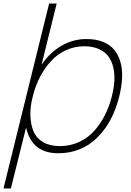

<svg xmlns="http://www.w3.org/2000/svg" viewBox="-52 -861 744 1091"><path d="M584 -314.9Q595.2 -360.4 597.7 -401.1Q600.1 -441.9 591.6 -478.3Q583 -514.6 563.5 -541Q543.9 -567.4 509 -582.8Q474.1 -598.1 426.8 -598.1Q371.6 -598.1 322.8 -575.7Q273.9 -553.2 237.8 -513.9Q201.7 -474.6 175.5 -424.3Q149.4 -374 134.8 -314.9Q118.7 -254.9 120.6 -202.9Q122.6 -150.9 139.2 -112.8Q155.8 -74.7 193.8 -52.7Q231.9 -30.8 288.1 -30.8Q347.2 -30.8 397.7 -54.2Q448.2 -77.6 484.1 -118.2Q520 -158.7 544.9 -208.3Q569.8 -257.8 584 -314.9ZM626 -314.9Q589.8 -166.5 499.8 -78.4Q409.7 9.8 278.8 9.8Q130.4 9.8 97.2 -132.8H95.2L9.8 210H-32.2L227.1 -840.8H270L185.1 -497.1H187Q234.4 -565.4 299.6 -602.3Q364.7 -639.2 439.9 -639.2Q492.7 -639.2 532.2 -623.5Q571.8 -607.9 595.9 -579.3Q620.1 -550.8 631.8 -510.7Q643.6 -470.7 641.8 -421.4Q640.1 -372.1 626 -314.9Z"/></svg>

Font: Sinkin Sans 200 X Light Italic
Style: Regular
Weight: 200
Italic angle: -112°
Designer: Keith Bates
Foundry: K-Type
Version: Sinkin Sans (version 1.0)  by Keith Bates   •   © 2014   www